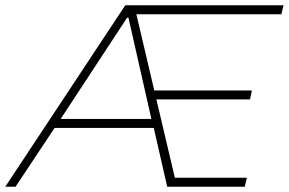

<svg xmlns="http://www.w3.org/2000/svg" viewBox="-36 -708 1095 728"><path d="M-16 0 439 -688H1039L1031 -654H481L549 -365H919L912 -331H557L627 -34H900L892 0H598L547 -223H171L23 0ZM194 -257H538L451 -641H446Z"/></svg>

Font: Saira SemiExpanded Thin
Style: Italic
Weight: 250
Width: 6
Italic angle: -12°
Designer: Hector Gatti with collaboration of the Omnibus-Type team
Foundry: Omnibus-Type
Version: Version 1.101